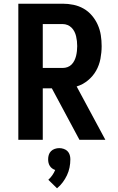

<svg xmlns="http://www.w3.org/2000/svg" viewBox="-20 -755 640 1037"><path d="M79 0V-735H319Q348 -735 377 -729Q406 -723 431.5 -708.5Q457 -694 476.5 -671Q496 -648 508 -621Q520 -594 524.5 -565Q529 -536 529 -506Q529 -472 522.5 -437.5Q516 -403 499 -373Q482 -343 454.5 -320.5Q427 -298 394 -288L549 0H409L260 -278H211V0ZM319 -388Q332 -388 344.5 -392.5Q357 -397 366.5 -406.5Q376 -416 382 -428.5Q388 -441 391 -453.5Q394 -466 395.5 -479.5Q397 -493 397 -506Q397 -520 395.5 -533Q394 -546 391 -559Q388 -572 382 -584Q376 -596 366.5 -605.5Q357 -615 344.5 -620Q332 -625 319 -625H211V-388ZM288 262 241 216Q253 205 262.5 191.5Q272 178 278 163Q269 160 261.5 154.5Q254 149 249 141Q244 133 242 124Q240 115 240 105Q240 93 243.5 81.5Q247 70 255.5 61.5Q264 53 276 49Q288 45 300 45Q312 45 324 49Q336 53 344.5 61.5Q353 70 356.5 81.5Q360 93 360 105Q360 128 355.5 150Q351 172 341.5 192Q332 212 318.5 230Q305 248 288 262Z"/></svg>

Font: Iosevka Custom XBdEx
Style: Regular
Weight: 800
Width: 7
Monospace: yes
Designer: Belleve Invis
Foundry: Belleve Invis
Version: Version 11.2.4; ttfautohint (v1.8.4)